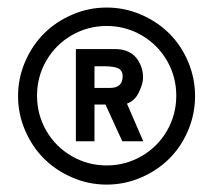

<svg xmlns="http://www.w3.org/2000/svg" viewBox="-20 -622 576 519"><path d="M277.3 -384.3Q311.5 -384.3 311.5 -416Q311.5 -431.6 299.6 -437.3Q287.6 -442.9 261.2 -442.9H235.4V-384.3ZM185.1 -240.2V-489.3H291Q346.2 -489.3 362.8 -438.5Q366.7 -426.8 366.7 -411.6Q366.7 -396.5 355.7 -373Q344.7 -349.6 323.2 -341.8L367.2 -240.2H310.5L265.1 -339.4H235.4V-240.2ZM47.9 -269.5Q28.8 -314 28.8 -362.3Q28.8 -410.6 47.9 -455.1Q66.9 -499.5 99.1 -531.5Q131.3 -563.5 175.5 -582.5Q219.7 -601.6 268.3 -601.6Q316.9 -601.6 361.1 -582.5Q405.3 -563.5 437.5 -531.5Q469.7 -499.5 488.5 -455.1Q507.3 -410.6 507.3 -362.3Q507.3 -314 488.5 -269.5Q469.7 -225.1 437.5 -193.1Q405.3 -161.1 361.1 -142.1Q316.9 -123 268.3 -123Q219.7 -123 175.5 -142.1Q131.3 -161.1 99.1 -193.1Q66.9 -225.1 47.9 -269.5ZM105.2 -458Q80.1 -414.6 80.1 -363.3Q80.1 -312 105.2 -268.6Q130.4 -225.1 173.8 -200Q217.3 -174.8 268.3 -174.8Q319.3 -174.8 362.8 -200Q406.2 -225.1 431.4 -268.6Q456.5 -312 456.5 -363.3Q456.5 -414.6 431.4 -458Q406.2 -501.5 362.8 -526.6Q319.3 -551.8 268.3 -551.8Q217.3 -551.8 173.8 -526.6Q130.4 -501.5 105.2 -458Z"/></svg>

Font: News Cycle
Style: Bold
Weight: 700
Version: Version 0.5.1